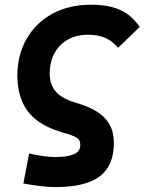

<svg xmlns="http://www.w3.org/2000/svg" viewBox="-20 -547 626 802"><path d="M212.4 234.4Q185.5 234.4 154.3 231Q123 227.5 77.6 219.7L101.6 94.2Q137.7 102.1 163.3 105.5Q189 108.9 212.4 108.9Q261.2 108.9 288.3 97.4Q315.4 85.9 315.4 58.6Q315.4 37.1 300.8 28.1Q286.1 19 236.8 4.9Q175.3 -13.2 134.8 -43.9Q94.2 -74.7 74 -120.1Q53.7 -165.5 52.2 -227.5Q52.2 -315.9 90.3 -383.3Q128.4 -450.7 197.8 -489Q267.1 -527.3 361.3 -527.3Q434.1 -527.3 482.2 -505.4Q530.3 -483.4 563.5 -434.6L473.1 -347.2Q449.2 -376 419.4 -388.9Q389.6 -401.9 347.7 -401.9Q299.3 -401.9 263.4 -381.6Q227.5 -361.3 207.8 -325Q188 -288.6 187.5 -239.7Q187.5 -196.3 211.7 -166Q235.8 -135.7 298.8 -117.2Q352.5 -101.6 387.2 -79.1Q421.9 -56.6 438.7 -25.1Q455.6 6.3 455.6 50.3Q455.6 145 396.5 189.7Q337.4 234.4 212.4 234.4Z"/></svg>

Font: Cascadia Mono NF
Style: Italic
Weight: 400
Italic angle: -10°
Monospace: yes
Designer: Aaron Bell
Foundry: Saja Typeworks
Version: Version 2404.023